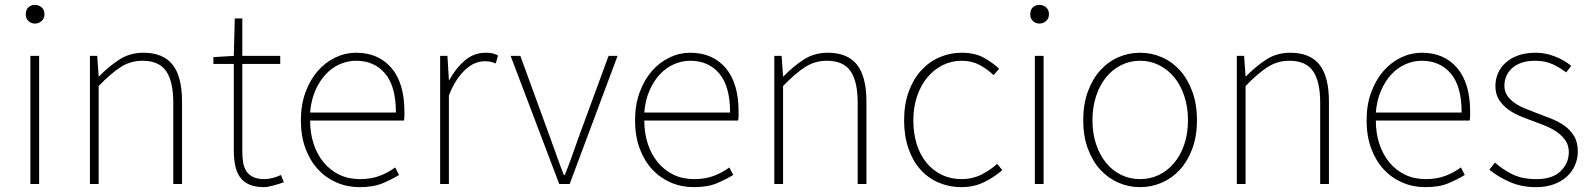

<svg xmlns="http://www.w3.org/2000/svg" viewBox="-20 -757 6552 790"><path d="M105 -527H141V0H105ZM124 -660Q108 -660 97 -670.5Q86 -681 86 -698Q86 -717 97 -727Q108 -737 124 -737Q139 -737 151 -727Q163 -717 163 -698Q163 -681 151 -670.5Q139 -660 124 -660Z M350 -527H380L386 -443H388Q429 -485 472 -512.5Q515 -540 570 -540Q651 -540 690 -491Q729 -442 729 -339V0H693V-334Q693 -422 663.5 -464.5Q634 -507 566 -507Q517 -507 476.5 -481Q436 -455 386 -403V0H350Z M1066 13Q1029 13 1005 2Q981 -9 967 -29Q953 -49 947.5 -77Q942 -105 942 -140V-494H858V-522L942 -527L946 -681H977V-527H1133V-494H977V-135Q977 -109 980.5 -88Q984 -67 994 -52Q1004 -37 1022 -28.5Q1040 -20 1069 -20Q1084 -20 1103 -25Q1122 -30 1136 -37L1148 -7Q1125 1 1102.5 7Q1080 13 1066 13Z M1459 13Q1409 13 1365 -6Q1321 -25 1288.5 -60Q1256 -95 1237 -146Q1218 -197 1218 -262Q1218 -326 1237 -377.5Q1256 -429 1287.5 -465Q1319 -501 1360 -520.5Q1401 -540 1445 -540Q1537 -540 1590.5 -477.5Q1644 -415 1644 -297Q1644 -289 1644 -280Q1644 -271 1642 -261H1256Q1256 -209 1270.5 -165Q1285 -121 1312 -88.5Q1339 -56 1376.5 -38Q1414 -20 1461 -20Q1506 -20 1541 -33Q1576 -46 1606 -68L1622 -37Q1592 -19 1554.5 -3Q1517 13 1459 13ZM1609 -294Q1609 -402 1564.5 -454.5Q1520 -507 1445 -507Q1410 -507 1377.5 -492.5Q1345 -478 1319.5 -450.5Q1294 -423 1277 -383.5Q1260 -344 1256 -294Z M1791 -527H1821L1827 -428H1829Q1855 -476 1892.5 -508Q1930 -540 1978 -540Q1992 -540 2003.5 -538Q2015 -536 2029 -529L2020 -496Q2007 -501 1998 -503Q1989 -505 1973 -505Q1955 -505 1936 -497.5Q1917 -490 1898 -473.5Q1879 -457 1860.5 -430Q1842 -403 1827 -364V0H1791Z M2081 -527H2121L2245 -187Q2259 -149 2272.5 -110.5Q2286 -72 2300 -37H2304Q2318 -72 2332 -110.5Q2346 -149 2359 -187L2484 -527H2521L2324 0H2281Z M2834 13Q2784 13 2740 -6Q2696 -25 2663.5 -60Q2631 -95 2612 -146Q2593 -197 2593 -262Q2593 -326 2612 -377.5Q2631 -429 2662.5 -465Q2694 -501 2735 -520.5Q2776 -540 2820 -540Q2912 -540 2965.5 -477.5Q3019 -415 3019 -297Q3019 -289 3019 -280Q3019 -271 3017 -261H2631Q2631 -209 2645.5 -165Q2660 -121 2687 -88.5Q2714 -56 2751.5 -38Q2789 -20 2836 -20Q2881 -20 2916 -33Q2951 -46 2981 -68L2997 -37Q2967 -19 2929.5 -3Q2892 13 2834 13ZM2984 -294Q2984 -402 2939.5 -454.5Q2895 -507 2820 -507Q2785 -507 2752.5 -492.5Q2720 -478 2694.5 -450.5Q2669 -423 2652 -383.5Q2635 -344 2631 -294Z M3166 -527H3196L3202 -443H3204Q3245 -485 3288 -512.5Q3331 -540 3386 -540Q3467 -540 3506 -491Q3545 -442 3545 -339V0H3509V-334Q3509 -422 3479.5 -464.5Q3450 -507 3382 -507Q3333 -507 3292.5 -481Q3252 -455 3202 -403V0H3166Z M3936 13Q3886 13 3842.5 -5.5Q3799 -24 3767.5 -59Q3736 -94 3718 -145.5Q3700 -197 3700 -262Q3700 -328 3719 -380Q3738 -432 3770.5 -467.5Q3803 -503 3846 -521.5Q3889 -540 3937 -540Q3991 -540 4028 -519.5Q4065 -499 4091 -474L4068 -448Q4042 -473 4010 -490Q3978 -507 3937 -507Q3895 -507 3859 -489Q3823 -471 3796 -439Q3769 -407 3753.5 -361.5Q3738 -316 3738 -262Q3738 -208 3752 -163.5Q3766 -119 3792.5 -87Q3819 -55 3855.5 -37.5Q3892 -20 3937 -20Q3981 -20 4018 -38.5Q4055 -57 4083 -83L4104 -57Q4071 -28 4029 -7.5Q3987 13 3936 13Z M4238 -527H4274V0H4238ZM4257 -660Q4241 -660 4230 -670.5Q4219 -681 4219 -698Q4219 -717 4230 -727Q4241 -737 4257 -737Q4272 -737 4284 -727Q4296 -717 4296 -698Q4296 -681 4284 -670.5Q4272 -660 4257 -660Z M4671 13Q4624 13 4581.5 -5.5Q4539 -24 4507 -59Q4475 -94 4456 -145.5Q4437 -197 4437 -262Q4437 -328 4456 -380Q4475 -432 4507 -467.5Q4539 -503 4581.5 -521.5Q4624 -540 4671 -540Q4718 -540 4760.5 -521.5Q4803 -503 4835 -467.5Q4867 -432 4886 -380Q4905 -328 4905 -262Q4905 -197 4886 -145.5Q4867 -94 4835 -59Q4803 -24 4760.5 -5.5Q4718 13 4671 13ZM4671 -20Q4713 -20 4749 -37.5Q4785 -55 4811.5 -87Q4838 -119 4853 -163.5Q4868 -208 4868 -262Q4868 -316 4853 -361.5Q4838 -407 4811.5 -439Q4785 -471 4749 -489Q4713 -507 4671 -507Q4629 -507 4593 -489Q4557 -471 4531 -439Q4505 -407 4490 -361.5Q4475 -316 4475 -262Q4475 -208 4490 -163.5Q4505 -119 4531 -87Q4557 -55 4593 -37.5Q4629 -20 4671 -20Z M5069 -527H5099L5105 -443H5107Q5148 -485 5191 -512.5Q5234 -540 5289 -540Q5370 -540 5409 -491Q5448 -442 5448 -339V0H5412V-334Q5412 -422 5382.5 -464.5Q5353 -507 5285 -507Q5236 -507 5195.5 -481Q5155 -455 5105 -403V0H5069Z M5844 13Q5794 13 5750 -6Q5706 -25 5673.5 -60Q5641 -95 5622 -146Q5603 -197 5603 -262Q5603 -326 5622 -377.5Q5641 -429 5672.5 -465Q5704 -501 5745 -520.5Q5786 -540 5830 -540Q5922 -540 5975.5 -477.5Q6029 -415 6029 -297Q6029 -289 6029 -280Q6029 -271 6027 -261H5641Q5641 -209 5655.5 -165Q5670 -121 5697 -88.5Q5724 -56 5761.5 -38Q5799 -20 5846 -20Q5891 -20 5926 -33Q5961 -46 5991 -68L6007 -37Q5977 -19 5939.5 -3Q5902 13 5844 13ZM5994 -294Q5994 -402 5949.5 -454.5Q5905 -507 5830 -507Q5795 -507 5762.5 -492.5Q5730 -478 5704.5 -450.5Q5679 -423 5662 -383.5Q5645 -344 5641 -294Z M6300 13Q6240 13 6191.5 -8.5Q6143 -30 6108 -59L6131 -88Q6164 -59 6203.5 -39.5Q6243 -20 6302 -20Q6368 -20 6401.5 -53Q6435 -86 6435 -131Q6435 -157 6423 -176Q6411 -195 6392 -209.5Q6373 -224 6349.5 -234.5Q6326 -245 6303 -253Q6273 -264 6242.5 -276Q6212 -288 6188 -305Q6164 -322 6148.5 -345.5Q6133 -369 6133 -403Q6133 -430 6143.5 -455Q6154 -480 6175 -499Q6196 -518 6227 -529Q6258 -540 6299 -540Q6338 -540 6377 -525Q6416 -510 6445 -486L6424 -459Q6398 -479 6368 -493Q6338 -507 6296 -507Q6263 -507 6239.5 -498.5Q6216 -490 6200.5 -475.5Q6185 -461 6177.5 -442.5Q6170 -424 6170 -405Q6170 -381 6181 -364.5Q6192 -348 6210 -335Q6228 -322 6250.5 -312.5Q6273 -303 6297 -294Q6328 -282 6359.5 -270Q6391 -258 6416 -240.5Q6441 -223 6456.5 -197.5Q6472 -172 6472 -133Q6472 -104 6460.5 -77.5Q6449 -51 6427.5 -31Q6406 -11 6374 1Q6342 13 6300 13Z"/></svg>

Font: SpoqaHanSansJP-Thin
Style: Regular
Weight: 250
Designer: [Source Han Sans]
Ryoko NISHIZUKA  (kana & ideographs); Paul D. Hunt (Latin, Greek & Cyrillic); Wenlong ZHANG  (bopomofo
Foundry: Spoqa (http://bi.spoqa.com)
Version: Version 1.002.20150607